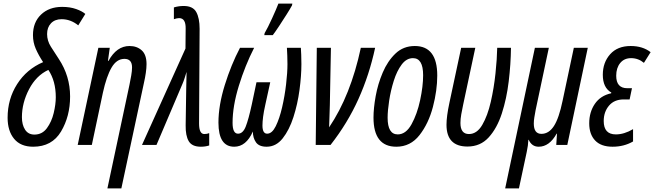

<svg xmlns="http://www.w3.org/2000/svg" viewBox="-20 -800 3612 1060"><path d="M367 -267Q367 -380 305 -474Q282 -509 261 -542Q240 -575 240 -612Q240 -649 261.5 -671.5Q283 -694 320 -694Q370 -694 412 -660L451 -723Q434 -738 400.5 -750Q367 -762 323 -762Q251 -762 206.5 -719.5Q162 -677 162 -606Q162 -566 177.5 -530.5Q193 -495 218 -457Q127 -418 74.5 -335.5Q22 -253 22 -150Q22 -77 58 -33.5Q94 10 163 10Q267 10 317 -74Q367 -158 367 -267ZM101 -153Q101 -232 140.5 -307.5Q180 -383 247 -414Q288 -353 288 -263Q288 -224 276.5 -176Q265 -128 239 -92.5Q213 -57 170 -57Q136 -57 118.5 -84Q101 -111 101 -153Z M650 240 775 -344Q781 -370 785 -397.5Q789 -425 789 -446Q789 -498 762.5 -522Q736 -546 695 -546Q624 -546 579 -464H576L586 -536H523L409 0H487L548 -288Q568 -379 596 -427Q624 -475 667 -475Q709 -475 709 -428Q709 -409 704.5 -383Q700 -357 695 -333L573 240Z M1135 3V-65Q1123 -60 1108 -60Q1079 -60 1079 -118L1082 -641Q1082 -700 1063.5 -733.5Q1045 -767 994 -767Q966 -767 940 -759V-694Q957 -700 969 -700Q1006 -700 1005 -642L1004 -532L764 0H844L987 -336Q994 -352 999.5 -369.5Q1005 -387 1010 -403Q1009 -378 1009 -354.5Q1009 -331 1008 -306L1005 -108Q1004 -51 1022 -20.5Q1040 10 1089 10Q1114 10 1135 3Z M1486 -606Q1499 -623 1520.5 -655.5Q1542 -688 1562.5 -720.5Q1583 -753 1592 -770L1594 -780H1517Q1506 -751 1482 -698.5Q1458 -646 1441 -617L1439 -606ZM1376 -74Q1376 -39 1393 -14.5Q1410 10 1452 10Q1504 10 1540.5 -36Q1577 -82 1600 -153.5Q1623 -225 1633.5 -303.5Q1644 -382 1644 -446Q1644 -475 1643 -497.5Q1642 -520 1641 -536H1564Q1565 -517 1566 -494.5Q1567 -472 1567 -446Q1567 -400 1559.5 -335Q1552 -270 1537.5 -207.5Q1523 -145 1502.5 -103.5Q1482 -62 1455 -62Q1429 -62 1429 -107Q1429 -127 1432.5 -155Q1436 -183 1445 -223L1472 -346H1396L1370 -223Q1352 -140 1336.5 -101Q1321 -62 1294 -62Q1264 -62 1264 -122Q1264 -214 1298.5 -326Q1333 -438 1383 -536H1305Q1256 -443 1221 -330.5Q1186 -218 1186 -123Q1186 10 1273 10Q1339 10 1376 -74Z M1805 0Q1899 -120 1959 -253.5Q2019 -387 2051 -536H1972Q1916 -273 1797 -97Q1798 -126 1799 -157.5Q1800 -189 1801 -220L1807 -536H1729L1723 0Z M2394 -383Q2394 -546 2270 -546Q2207 -546 2163.5 -504.5Q2120 -463 2093 -399.5Q2066 -336 2054 -269Q2042 -202 2042 -151Q2042 10 2168 10Q2246 10 2296 -54Q2346 -118 2370 -209.5Q2394 -301 2394 -383ZM2120 -150Q2120 -189 2128.5 -244.5Q2137 -300 2154 -354Q2171 -408 2197.5 -443.5Q2224 -479 2260 -479Q2316 -479 2316 -385Q2316 -324 2299.5 -247Q2283 -170 2252 -114Q2221 -58 2176 -58Q2120 -58 2120 -150Z M2801 -536H2725Q2724 -476 2715.5 -395Q2707 -314 2689.5 -237.5Q2672 -161 2642.5 -110.5Q2613 -60 2569 -60Q2522 -60 2522 -121Q2522 -143 2526.5 -168.5Q2531 -194 2537 -222L2604 -536H2526L2461 -232Q2445 -157 2445 -111Q2445 9 2561 9Q2632 9 2678 -41.5Q2724 -92 2750.5 -173.5Q2777 -255 2788.5 -350.5Q2800 -446 2801 -536Z M2845 240 2888 39Q2896 2 2897 -28H2899Q2916 10 2954 10Q3013 10 3053 -62H3055L3051 0H3112L3225 -536H3148L3086 -244Q3066 -147 3038 -104Q3010 -61 2969 -61Q2927 -61 2927 -118Q2927 -134 2930 -152Q2933 -170 2937 -192L3010 -536H2933L2769 240Z M3475 -19V-87Q3426 -58 3380 -58Q3313 -58 3313 -132Q3313 -182 3342 -216.5Q3371 -251 3423 -251H3456L3469 -313H3443Q3382 -313 3382 -382Q3382 -425 3404 -452Q3426 -479 3464 -479Q3504 -479 3535 -453L3572 -512Q3528 -546 3462 -546Q3389 -546 3348.5 -500.5Q3308 -455 3308 -387Q3308 -316 3355 -289L3354 -285Q3295 -272 3264 -226.5Q3233 -181 3233 -119Q3233 -59 3265.5 -24.5Q3298 10 3362 10Q3425 10 3475 -19Z"/></svg>

Font: Noto Sans Display Condensed
Style: Italic
Weight: 400
Width: 3
Designer: Monotype Design team
Foundry: Monotype Imaging Inc.
Version: 1.000